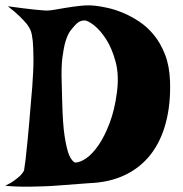

<svg xmlns="http://www.w3.org/2000/svg" viewBox="-50 -720 694 727"><path d="M-20.5 -696.3Q13.7 -691.4 39.1 -688.5Q64.5 -685.5 81.1 -683.6Q100.6 -681.6 114.3 -680.7Q129.9 -678.7 152.8 -682.6Q175.8 -686.5 202.1 -690.9Q228.5 -695.3 256.8 -698.2Q285.2 -701.2 311.5 -698.2Q329.1 -696.3 356.4 -690.4Q383.8 -684.6 414.6 -671.9Q445.3 -659.2 476.6 -638.7Q507.8 -618.2 533.2 -586.9Q558.6 -555.7 575.2 -512.7Q591.8 -469.7 593.8 -412.1Q596.7 -326.2 578.1 -255.9Q559.6 -185.5 521 -135.7Q482.4 -85.9 423.8 -57.6Q365.2 -29.3 287.1 -26.4Q227.5 -21.5 169.9 -17.6Q145.5 -15.6 118.7 -14.6Q91.8 -13.7 65.4 -13.2Q39.1 -12.7 14.6 -13.7Q-9.8 -14.6 -30.3 -16.6Q-7.8 -27.3 6.3 -38.1Q20.5 -48.8 28.3 -56.6Q37.1 -66.4 41 -74.2Q43 -85 46.9 -116.2Q49.8 -142.6 54.7 -191.4Q59.6 -240.2 66.4 -324.2L72.3 -393.6Q77.1 -458 76.7 -499Q76.2 -540 74.2 -563.5Q71.3 -590.8 66.4 -603.5Q62.5 -614.3 51.8 -628.9Q42 -640.6 24.9 -657.7Q7.8 -674.8 -20.5 -696.3ZM185.5 -336.9Q187.5 -250 194.8 -203.6Q202.1 -157.2 210.9 -134.8Q221.7 -109.4 234.4 -104.5Q252.9 -104.5 276.4 -120.6Q299.8 -136.7 322.8 -169.9Q345.7 -203.1 364.7 -252.9Q383.8 -302.7 392.6 -369.1Q401.4 -435.5 387.7 -486.3Q374 -537.1 351.6 -571.8Q329.1 -606.4 305.7 -624.5Q282.2 -642.6 270.5 -642.6Q256.8 -642.6 246.1 -635.3Q235.4 -627.9 215.8 -602.5Q206.1 -588.9 198.2 -563.5Q191.4 -541 186.5 -503.9Q181.6 -466.8 183.6 -408.2Z"/></svg>

Font: Irish Grover
Style: Regular
Weight: 400
Designer: Squid
Foundry: Font Diner, Inc DBA Sideshow
Version: Version 1.001